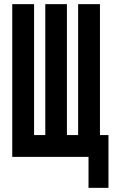

<svg xmlns="http://www.w3.org/2000/svg" viewBox="-20 -755 542 924"><path d="M406 149V0H39V-735H144V-105H198V-735H302V-105H356V-735H461V-105H502V149Z"/></svg>

Font: Iosevka Term Curly Extrabold
Style: Regular
Weight: 800
Designer: Belleve Invis
Foundry: Belleve Invis
Version: Version 32.3.0